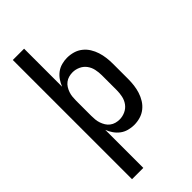

<svg xmlns="http://www.w3.org/2000/svg" viewBox="-291 -801 1082 1082"><g transform="rotate(-45 250.0 -260.0)"><path d="M62 215V-735H152V-432Q160 -453 173 -471.5Q186 -490 203.5 -503Q221 -516 243 -522Q265 -528 287 -528Q312 -528 336 -521Q360 -514 379.5 -498.5Q399 -483 412 -462Q425 -441 432.5 -417.5Q440 -394 443 -369.5Q446 -345 446 -320V-200Q446 -175 443 -150.5Q440 -126 432.5 -102.5Q425 -79 412 -58Q399 -37 379.5 -21.5Q360 -6 336 1Q312 8 287 8Q265 8 243 2Q221 -4 203.5 -17Q186 -30 173 -48.5Q160 -67 152 -88V215ZM251 -72Q274 -72 296 -82Q318 -92 332 -111Q346 -130 351 -153.5Q356 -177 356 -200V-320Q356 -343 351 -366.5Q346 -390 332 -409Q318 -428 296 -438Q274 -448 251 -448Q236 -448 221 -444Q206 -440 193.5 -430.5Q181 -421 173 -408Q165 -395 160 -380.5Q155 -366 153.5 -350.5Q152 -335 152 -320V-200Q152 -185 153.5 -169.5Q155 -154 160 -139.5Q165 -125 173 -112Q181 -99 193.5 -89.5Q206 -80 221 -76Q236 -72 251 -72Z"/></g></svg>

Font: Iosevka Curly Medium
Style: Regular
Weight: 500
Monospace: yes
Designer: Belleve Invis
Foundry: Belleve Invis
Version: Version 22.1.2; ttfautohint (v1.8.4)